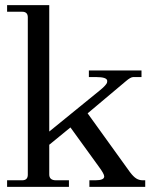

<svg xmlns="http://www.w3.org/2000/svg" viewBox="-20 -732 606 752"><path d="M7.8 0V-25.9H66.9Q88.9 -25.9 88.9 -47.9V-664.1Q88.9 -686 66.9 -686H7.8V-711.9H172.9V-216.8L372.1 -378.9Q384.8 -389.2 391.1 -396.5Q397.5 -403.8 398.7 -407Q399.9 -410.2 399.9 -415Q399.9 -430.2 356 -430.2H328.1V-456.1H534.2V-430.2H502Q491.7 -430.2 473.1 -414.1L323.2 -288.1L488.8 -58.1Q502.4 -40 513.7 -33Q524.9 -25.9 539.1 -25.9H548.8V0H330.1V-25.9H354Q388.2 -25.9 388.2 -41Q388.2 -50.8 367.2 -79.1L255.9 -232.9L172.9 -165V-48.8Q172.9 -25.9 199.2 -25.9H250V0Z"/></svg>

Font: New Heterodox Mono
Style: Book
Weight: 400
Designer: Hao Chi Kiang <hello@hckiang.com>, Alexey Kryukov <alexios@thessalonica.org.ru>
Version: Version 0.0.3